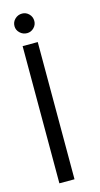

<svg xmlns="http://www.w3.org/2000/svg" viewBox="-105 -562 369 711"><g transform="rotate(-15 79.5 -206.5)"><path d="M30 115V-411H88V115ZM59 -453Q43 -453 31.5 -464Q20 -475 20 -490Q20 -506 31.5 -517Q43 -528 59 -528Q74 -528 85 -517Q96 -506 96 -490Q96 -475 85 -464Q74 -453 59 -453Z"/></g></svg>

Font: Stick No Bills Light
Style: Regular
Weight: 300
Version: Version 2.000